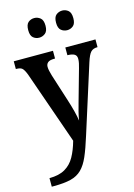

<svg xmlns="http://www.w3.org/2000/svg" viewBox="-143 -822 783 1126"><g transform="rotate(-15 248.5 -259.0)"><path d="M26 180Q84 180 121 158.5Q158 137 180 97.5Q202 58 217 4L62 -439Q50 -470 39 -479.5Q28 -489 5 -489H1V-536H239V-489H235Q207 -489 195.5 -479.5Q184 -470 184 -453Q184 -442 187 -428.5Q190 -415 195 -398L247 -235Q260 -195 269 -159.5Q278 -124 281 -101Q285 -127 291.5 -152.5Q298 -178 306 -206L360 -398Q364 -411 367 -425.5Q370 -440 370 -452Q370 -472 357 -480Q344 -488 318 -489H314V-536H497V-489H495Q470 -489 456 -474.5Q442 -460 428 -416L297 -3Q275 68 255 114Q235 160 208.5 186Q182 212 142 222Q102 232 39 232H26ZM352 -631Q331 -631 315 -644Q299 -657 299 -690Q299 -724 315 -737Q331 -750 352 -750Q372 -750 388 -737Q404 -724 404 -690Q404 -657 388 -644Q372 -631 352 -631ZM182 -631Q161 -631 145.5 -644Q130 -657 130 -690Q130 -724 145.5 -737Q161 -750 182 -750Q202 -750 218.5 -737Q235 -724 235 -690Q235 -657 218.5 -644Q202 -631 182 -631Z"/></g></svg>

Font: Noto Serif Lao Condensed SemiBold
Style: Regular
Weight: 600
Width: 3
Designer: Monotype Design Team
Foundry: Monotype Imaging Inc.
Version: Version 2.003; ttfautohint (v1.8.4.7-5d5b)